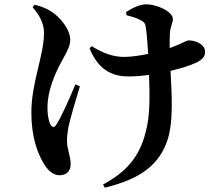

<svg xmlns="http://www.w3.org/2000/svg" viewBox="-20 -798 1040 894"><path d="M132 -764C159 -734 185 -692 185 -646C185 -540 126 -414 126 -274C126 -162 154 -87 181 -41C202 -4 228 18 256 18C290 18 309 -1 309 -34C309 -71 292 -104 292 -140C292 -168 295 -185 299 -208C309 -252 332 -332 352 -396L331 -405C305 -343 267 -254 241 -216C233 -203 223 -204 215 -218C206 -235 201 -265 201 -296C201 -375 234 -454 273 -523C293 -560 307 -584 307 -612C307 -667 252 -723 221 -743C197 -758 175 -768 141 -776ZM569 -727C596 -720 619 -714 639 -702C652 -695 658 -686 660 -663C664 -635 667 -591 670 -547C630 -539 590 -533 559 -533C508 -533 462 -549 407 -583L397 -573C443 -459 518 -442 580 -442C610 -442 642 -445 674 -449C677 -359 680 -261 659 -186C629 -62 563 5 460 61L468 76C604 42 710 -10 756 -135C789 -219 780 -361 774 -468C825 -480 868 -494 893 -506C925 -521 935 -537 935 -557C935 -589 895 -610 858 -610C852 -610 842 -604 808 -589L770 -574C770 -599 770 -623 771 -641C773 -676 785 -692 785 -709C785 -745 709 -778 661 -778C634 -778 597 -762 567 -742Z"/></svg>

Font: Noto Serif CJK KR
Style: Bold
Weight: 700
Designer: Ryoko NISHIZUKA 西塚涼子 (kana & ideographs); Frank Grießhammer (Latin, Greek & Cyrillic); Wenlong ZHANG 张文龙 (bopomofo); San
Foundry: Adobe
Version: Version 2.001;hotconv 1.1.0;makeotfexe 2.6.0